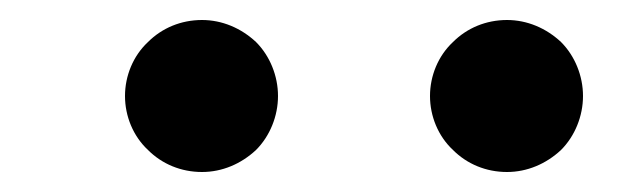

<svg xmlns="http://www.w3.org/2000/svg" viewBox="-20 -896 643 192"><path d="M258 -800C258 -820 250 -840 236 -854C221 -868 202 -876 182 -876C161 -876 142 -868 128 -854C113 -840 105 -820 105 -800C105 -780 113 -760 128 -746C142 -732 161 -724 182 -724C202 -724 221 -732 236 -746C250 -760 258 -780 258 -800ZM563 -800C563 -820 555 -840 541 -854C526 -868 507 -876 487 -876C466 -876 447 -868 433 -854C418 -840 410 -820 410 -800C410 -780 418 -760 433 -746C447 -732 466 -724 487 -724C507 -724 526 -732 541 -746C555 -760 563 -780 563 -800Z"/></svg>

Font: Nupuram Medium
Style: Regular
Weight: 500
Designer: Santhosh Thottingal (santhosh.thottingal@gmail.com)
Foundry: SMC
Version: Version 1.000